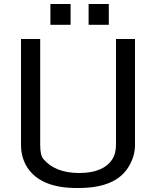

<svg xmlns="http://www.w3.org/2000/svg" viewBox="-20 -925 780 960"><path d="M623 -91Q655 -144 655 -199V-730H560V-203Q560 -156 541 -128Q496 -60 376 -60Q255 -60 196 -131Q181 -149 181 -200V-730H85V-201Q85 -137 117 -87Q184 15 363 15H374Q559 15 623 -91ZM423 -905V-801H524V-905ZM232 -905V-801H333V-905Z"/></svg>

Font: Sawarabi Gothic
Style: Regular
Weight: 400
Designer: mshio (mshio@users.sourceforge.jp)
Version: Version 20141215